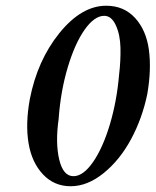

<svg xmlns="http://www.w3.org/2000/svg" viewBox="-20 -646 543 670"><path d="M184.6 -230.5Q172.9 -148.4 186.5 -89.8Q200.2 -31.2 236.3 -31.2Q270.5 -31.2 304.7 -80.6Q338.9 -129.9 363.3 -211.4Q387.7 -293 395.5 -384.8Q401.4 -433.6 400.4 -479Q399.4 -524.4 384.3 -557.6Q369.1 -590.8 343.8 -590.8Q309.6 -590.8 275.4 -542.5Q241.2 -494.1 216.3 -410.6Q191.4 -327.1 184.6 -230.5ZM84 -299.8Q110.4 -435.5 187.5 -530.8Q264.6 -626 350.6 -626Q412.1 -626 451.2 -583.5Q490.2 -541 499.5 -472.7Q508.8 -404.3 494.1 -318.4Q476.6 -233.4 437.5 -160.6Q398.4 -87.9 341.8 -42Q285.2 3.9 226.6 3.9Q168.9 3.9 129.9 -37.6Q90.8 -79.1 79.6 -146.5Q68.4 -213.9 84 -299.8Z"/></svg>

Font: Crimson
Style: SemiboldItalic
Weight: 600
Italic angle: -11°
Version: Version 0.8 ; ttfautohint (v1.00) -l 8 -r 50 -G 200 -x 14 -D